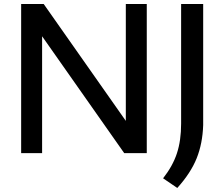

<svg xmlns="http://www.w3.org/2000/svg" viewBox="-20 -760 1114 953"><path d="M604.5 -740H708.5V0H596.5L189 -580V0H85V-740H197L604.5 -160ZM789.5 125Q837.5 64 858.2 0.8Q879 -62.5 879 -146.5V-740H988.5V-139Q985.5 -47.5 956.2 25.5Q927 98.5 860 173Z"/></svg>

Font: Encode Sans Semi Expanded Medium
Style: Regular
Weight: 500
Width: 6
Designer: Multiple Designers
Foundry: Impallari Type
Version: Version 2.000